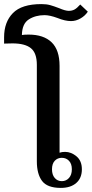

<svg xmlns="http://www.w3.org/2000/svg" viewBox="-60 -908 449 938"><path d="M120 -120V-591Q120 -649 91 -672.5Q62 -696 1 -696Q-27 -696 -40 -695V-726Q-40 -800 3 -844Q46 -888 142 -888Q167 -888 185 -883Q203 -878 229 -868Q259 -855 276 -855Q292 -855 304 -861.5Q316 -868 332 -886L369 -851Q356 -831 333.5 -818Q311 -805 287 -805Q258 -805 221 -820Q183 -834 158 -834Q113 -834 80.5 -813Q48 -792 47 -737Q59 -739 80 -739Q153 -739 192 -701.5Q231 -664 231 -586V-162Q242 -166 258 -166Q288 -166 314 -144Q340 -122 340 -81Q340 -38 312.5 -14Q285 10 237 10Q171 10 145.5 -24Q120 -58 120 -120ZM291 -81Q291 -108 277 -122.5Q263 -137 242 -137Q221 -137 207.5 -122.5Q194 -108 194 -81Q194 -54 207.5 -38.5Q221 -23 242 -23Q263 -23 277 -38.5Q291 -54 291 -81Z"/></svg>

Font: Trirong Medium
Style: Regular
Weight: 500
Designer: Katatrad Team
Foundry: CadsonDemak
Version: Version 1.001